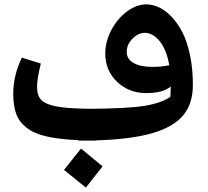

<svg xmlns="http://www.w3.org/2000/svg" viewBox="-20 -620 944 870"><path d="M643.1 -600.1Q670.9 -600.1 699.2 -587.4Q727.5 -574.7 755.6 -545.9Q783.7 -517.1 805.4 -475.8Q827.1 -434.6 840.6 -372.1Q854 -309.6 854 -234.9Q854 -150.4 810.1 -97.4Q766.1 -44.4 670.2 -16.6Q574.2 11.2 416 16.1V17.1H377.9H335.9L335 15.1Q247.1 11.2 189.9 -2Q132.8 -15.1 99.4 -42Q65.9 -68.8 53 -105.2Q40 -141.6 40 -196.8Q40 -277.3 79.1 -358.9L165 -332Q147.9 -263.7 147.9 -226.1Q147.9 -186.5 167.7 -166.5Q187.5 -146.5 238.8 -137.2Q290 -127.9 392.1 -127Q562 -128.4 636.2 -140.6Q710.4 -152.8 752 -181.2Q753.9 -213.4 753.9 -228Q717.8 -198.2 643.1 -198.2Q564 -198.2 510.5 -249.3Q457 -300.3 457 -377Q457 -432.1 484.9 -484.4Q512.7 -536.6 555.9 -568.4Q599.1 -600.1 643.1 -600.1ZM554.2 -384.8Q554.2 -353 584.7 -335Q615.2 -316.9 670.9 -316.9Q710.9 -316.9 747.1 -324.2Q734.9 -394.5 703.9 -432.9Q672.9 -471.2 636.2 -471.2Q606 -471.2 580.1 -444.6Q554.2 -418 554.2 -384.8ZM270 149.9 347.2 53.2 444.8 133.8 369.1 230Z"/></svg>

Font: FiraGO SemiBold
Style: Italic
Weight: 600
Italic angle: -8°
Designer: bBox Type GmbH
Foundry: bBox Type GmbH
Version: Version 1.001;PS 001.001;hotconv 1.0.88;makeotf.lib2.5.64775